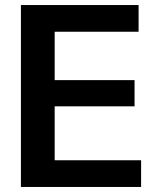

<svg xmlns="http://www.w3.org/2000/svg" viewBox="-20 -742 646 762"><path d="M530 -616V-722H63V0H540V-106H197V-320H514V-424H197V-616Z"/></svg>

Font: Perun SemiBold
Style: Regular
Weight: 600
Foundry: Copyright (c) Stefan Peev, Context Ltd, 2016
Version: Version 1.089